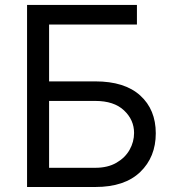

<svg xmlns="http://www.w3.org/2000/svg" viewBox="-20 -747 699 767"><path d="M88.1 0V-727.3H527V-649.1H176.1V-421.9H360.8Q478 -421.9 540.1 -365.6Q602.3 -309.3 602.3 -214.5Q602.3 -119.7 540.1 -59.8Q478 0 360.8 0ZM176.1 -76.7H360.8Q410.5 -76.7 445.1 -96.8Q479.8 -116.8 497.7 -148.6Q515.6 -180.4 515.6 -215.9Q515.6 -268.1 475.5 -305.9Q435.4 -343.8 360.8 -343.8H176.1Z"/></svg>

Font: Inter Zeller
Style: Regular
Weight: 400
Designer: Rasmus Andersson; Joe Bland
Foundry: zeller
Version: Version 3.015;git-dec3a8cb1